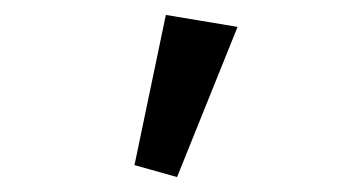

<svg xmlns="http://www.w3.org/2000/svg" viewBox="-20 -851 481 257"><path d="M217 -614 298 -815 202 -831 160 -630Z"/></svg>

Font: Cheyenne Sans Medium
Style: Regular
Weight: 500
Designer: The Public Sans project authors (U.S. Web Design System), Libre Franklin designed by Pablo Impallari and Rodrigo Fuenzal
Foundry: The Cheyenne Sans Project Authors
Version: Version 2.007